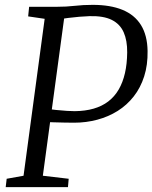

<svg xmlns="http://www.w3.org/2000/svg" viewBox="-20 -771 628 791"><path d="M3.5 0 7.5 -34.5 77 -47 164 -693.5 96 -703.5 100 -743H213Q253.5 -743 288 -747Q322.5 -751 362 -751Q434.5 -751 484.5 -730.5Q534.5 -710 560.8 -667.8Q587 -625.5 588 -561Q589 -503.5 574 -456.5Q559 -409.5 531 -373.8Q503 -338 464.8 -314Q426.5 -290 380.8 -277.8Q335 -265.5 285 -265.5Q268.5 -265.5 244.5 -266Q220.5 -266.5 198.2 -267.2Q176 -268 166 -268.5L169.5 -323.5Q187.5 -320.5 211 -318Q234.5 -315.5 255.8 -314.2Q277 -313 288 -313Q331.5 -313.5 366 -323.5Q400.5 -333.5 426.2 -353.2Q452 -373 469 -402.2Q486 -431.5 494.8 -469.8Q503.5 -508 504 -555Q504.5 -604 489.5 -638Q474.5 -672 440.5 -689Q406.5 -706 349 -704.5Q330.5 -704 307.2 -702Q284 -700 261.8 -697.2Q239.5 -694.5 223.5 -691L249 -730.5L156.5 -47L263 -34.5L260 0Z"/></svg>

Font: Merriweather 20pt Light
Style: Italic
Weight: 300
Italic angle: -7.8°
Version: Version 2.101